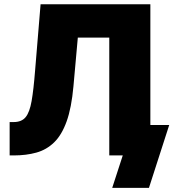

<svg xmlns="http://www.w3.org/2000/svg" viewBox="-20 -748 834 924"><path d="M26.4 0V-160.6H45.9Q84 -160.6 103.3 -184.1Q122.6 -207.5 132.1 -261.7Q141.6 -315.9 148.9 -408.7L175.3 -727.5H703.6V0H505.9V-566.9H354.5L333.5 -333Q324.2 -229.5 300.8 -164.1Q277.3 -98.6 240.7 -63Q204.1 -27.3 155.3 -13.7Q106.4 0 45.9 0ZM520 156.2 570.8 0H523.9V-146.5H794.4L696.8 156.2Z"/></svg>

Font: Inter 16pt Black
Style: Regular
Weight: 900
Version: Version 4.001;git-66647c0bb